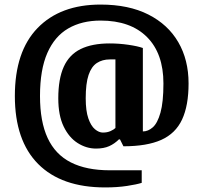

<svg xmlns="http://www.w3.org/2000/svg" viewBox="-20 -730 890 840"><path d="M440 90Q249 90 147 -12.5Q45 -115 45 -310Q45 -505 144.5 -607.5Q244 -710 420 -710Q543 -710 629 -666.5Q715 -623 760 -545.5Q805 -468 805 -365Q805 -268 776.5 -207Q748 -146 685.5 -118Q623 -90 520 -90L505 -120H500Q481 -101 457.5 -90.5Q434 -80 400 -80Q358 -80 320 -104Q282 -128 258.5 -176.5Q235 -225 235 -300Q235 -385 259 -438Q283 -491 333 -515.5Q383 -540 460 -540Q501 -540 542 -534Q583 -528 605 -520V-155Q628 -155 648.5 -173Q669 -191 682 -237Q695 -283 695 -365Q695 -496 623 -568Q551 -640 420 -640Q338 -640 278.5 -605.5Q219 -571 187 -498Q155 -425 155 -310Q155 -198 188.5 -126Q222 -54 290 -19.5Q358 15 460 15H600V70Q578 77 535.5 83.5Q493 90 440 90ZM430 -150Q449 -150 463.5 -156.5Q478 -163 485 -170V-470H460Q428 -470 404 -454.5Q380 -439 367.5 -402Q355 -365 355 -300Q355 -245 366.5 -212Q378 -179 395.5 -164.5Q413 -150 430 -150Z"/></svg>

Font: Cuprum
Style: Regular
Weight: 400
Designer: Jovanny Lemonad
Foundry: Jovanny Lemonad
Version: Version 3.000